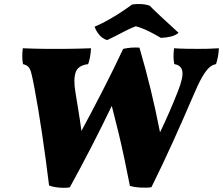

<svg xmlns="http://www.w3.org/2000/svg" viewBox="-20 -916 1095 943"><path d="M92 -679Q118 -678 149 -677Q180 -676 207.5 -676Q235 -676 249 -676Q267 -676 297 -676Q327 -676 361.5 -677Q396 -678 427 -679Q426 -655 422 -635Q418 -615 413 -601Q363 -595 351.5 -560.5Q340 -526 350 -466Q356 -427 364 -379.5Q372 -332 380 -273Q434 -373 485.5 -473.5Q537 -574 585 -676Q625 -685 665 -682Q697 -572 721 -472.5Q745 -373 766 -266Q790 -316 812 -366.5Q834 -417 854 -468Q881 -536 875.5 -566Q870 -596 836 -601Q829 -636 835 -679Q860 -677 895 -676.5Q930 -676 952 -676Q980 -676 1002 -676.5Q1024 -677 1055 -679Q1053 -637 1041 -601Q1023 -598 1007.5 -584Q992 -570 973.5 -538.5Q955 -507 930 -448Q882 -336 831 -223Q780 -110 724 3Q708 7 675 5.5Q642 4 618 -3Q604 -75 590.5 -138.5Q577 -202 562 -264.5Q547 -327 529 -396Q432 -194 323 4Q310 7 290 6.5Q270 6 251.5 3Q233 0 221 -5Q205 -136 186.5 -260Q168 -384 149 -485Q140 -533 134 -556Q128 -579 119 -588Q110 -597 93 -601Q90 -615 89.5 -636Q89 -657 92 -679ZM506 -719Q481 -727 465 -748Q449 -769 445 -785Q476 -798 510 -817Q544 -836 575 -856.5Q606 -877 629 -894Q649 -897 672 -896Q695 -895 715 -888Q743 -860 777 -828.5Q811 -797 857 -755Q844 -743 821 -737Q798 -731 770 -730Q742 -747 709.5 -763Q677 -779 647 -787Q625 -779 598.5 -765.5Q572 -752 547 -739Q522 -726 506 -719Z"/></svg>

Font: Vollkorn Black
Style: Italic
Weight: 900
Italic angle: -11°
Designer: Friedrich Althausen
Foundry: Friedrich Althausen
Version: Version 5.000; ttfautohint (v1.8.3)